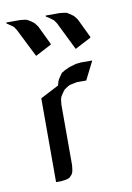

<svg xmlns="http://www.w3.org/2000/svg" viewBox="-85 -650 481 697"><g transform="rotate(-10 155.5 -301.0)"><path d="M-12.2 -598.1V-602.1H39.1L56.2 -600.1L64 -598.1L73.2 -592.8L85.9 -584L89.8 -580.1L99.1 -567.9L132.8 -498V-495.1L73.2 -463.9L21 -567.9L13.2 -580.1L8.8 -584L-3.9 -592.8ZM64.9 0V-309.1L132.8 -344.2L137.2 -359.9L142.1 -369.1L150.9 -381.8L154.8 -387.2L168 -395L185.1 -402.8L210.9 -410.2L228 -412.1H271L236.8 -344.2H202.1L185.1 -340.8L175.8 -338.9L168 -335L154.8 -326.2L150.9 -321.8L142.1 -309.1L137.2 -300.8L134.8 -292L132.8 -273.9V-50.8L130.9 -34.2L128.9 -24.9L125 -17.1L116.2 -7.8L107.9 -3.9L99.1 -2L82 0ZM132.8 -598.1V-602.1H184.1L202.1 -600.1L210.9 -598.1L219.2 -592.8L231.9 -584L235.8 -580.1L245.1 -567.9L278.8 -498V-495.1L219.2 -463.9L168 -567.9L159.2 -580.1L153.8 -584L142.1 -592.8Z"/></g></svg>

Font: Petahja
Style: Regular
Weight: 400
Designer: T. Christopher White
Version: Version 1.1